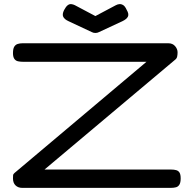

<svg xmlns="http://www.w3.org/2000/svg" viewBox="-20 -901 939 932"><path d="M88 11Q68 11 55.5 -1Q43 -13 43 -35Q43 -43 43.5 -49.5Q44 -56 50 -61L691 -601H93Q79 -601 67.5 -603.5Q56 -606 49.5 -615.5Q43 -625 43 -643Q43 -664 49 -674Q55 -684 65.5 -687.5Q76 -691 90 -691H797Q818 -691 830 -677Q842 -663 842 -647Q842 -636 840 -626.5Q838 -617 830 -611L196 -78H811Q825 -78 835.5 -75Q846 -72 851.5 -63Q857 -54 857 -35Q857 -15 851 -5Q845 5 834.5 8Q824 11 809 11ZM443 -823 541 -875Q550 -880 559 -881Q568 -882 577.5 -876.5Q587 -871 595 -853Q607 -833 601 -820.5Q595 -808 574 -798L460 -745Q456 -743 452 -742Q448 -741 443 -741Q438 -741 434 -742Q430 -743 426 -745L313 -798Q293 -807 287 -819.5Q281 -832 291 -852Q300 -869 308.5 -875.5Q317 -882 326 -881Q335 -880 343 -876Z"/></svg>

Font: Fredoka Expanded
Style: Regular
Weight: 400
Width: 7
Designer: Ben Nathan
Foundry: Milena B. Brandão, Ben Nathan
Version: Version 2.001